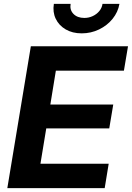

<svg xmlns="http://www.w3.org/2000/svg" viewBox="-20 -965 677 985"><path d="M17.6 0 138.2 -727.5H636.7L615.7 -602.5H266.6L238.3 -428.7H561L540.5 -306.2H217.3L187.5 -125H537.6L517.1 0ZM398.9 -793.9Q351.6 -793.9 316.9 -814.2Q282.2 -834.5 265.9 -868.7Q249.5 -902.8 256.3 -945.3H342.3Q336.9 -914.1 356.9 -893.6Q377 -873 412.6 -873Q436 -873 456.1 -882.6Q476.1 -892.1 489.5 -908.2Q502.9 -924.3 505.9 -945.3H592.8Q585.4 -902.8 557.6 -868.4Q529.8 -834 488.3 -814Q446.8 -793.9 398.9 -793.9Z"/></svg>

Font: Inter 20pt
Style: Bold Italic
Weight: 700
Italic angle: -9.3988°
Version: Version 4.001;git-66647c0bb